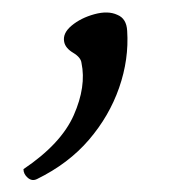

<svg xmlns="http://www.w3.org/2000/svg" viewBox="-20 -113 305 311"><path d="M84 -45Q81 -59 96 -71.5Q111 -84 133 -90Q155 -96 170 -89Q185 -83 186 -63Q189 -17 173 29Q157 75 124 113.5Q91 152 40 177Q32 181 25 175Q18 169 18 161Q79 120 99.5 73.5Q120 27 112 -11Q111 -20 98.5 -27.5Q86 -35 84 -45Z"/></svg>

Font: Diphylleia
Style: Regular
Weight: 400
Designer: Minha Hyung
Foundry: JAMO
Version: Version 1.000; ttfautohint (v1.8.4.7-5d5b);gftools[0.9.28]